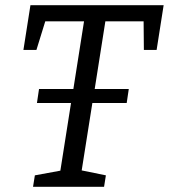

<svg xmlns="http://www.w3.org/2000/svg" viewBox="-20 -718 649 738"><path d="M70 -526 97 -698H609L582 -526H533L532 -636H385L344 -376H475L467 -322H335L294 -63L387 -44L380 0H107L114 -44L212 -62L253 -322H122L130 -376H262L303 -636H154L120 -526Z"/></svg>

Font: Bitter Pro
Style: Italic
Weight: 400
Italic angle: -9°
Designer: Sol Matas, and Bitter project Authors
Foundry: Sol Matas
Version: Version 1.010